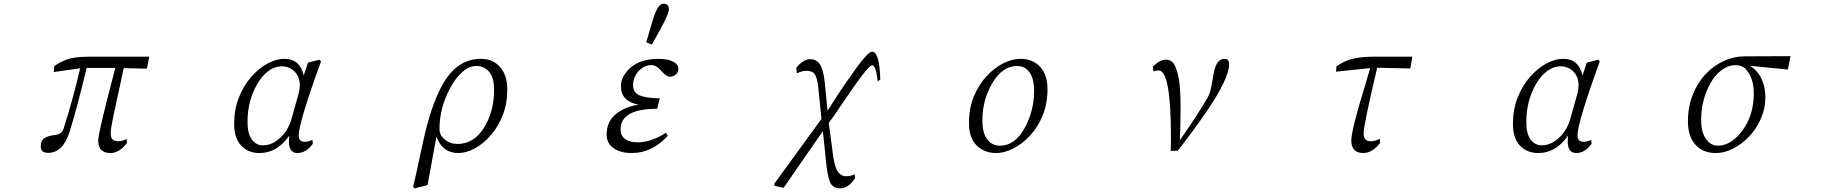

<svg xmlns="http://www.w3.org/2000/svg" viewBox="-20 -824 10040 1051"><path d="M203.1 -21.5Q203.1 -58.6 227.1 -70.3Q251 -82 274.4 -84Q319.3 -87.9 328.1 -120.1Q379.9 -282.2 418.9 -450.2L274.4 -429.7L277.3 -462.9Q332 -500 389.6 -508.8Q421.9 -513.7 466.8 -513.7H796.9L784.2 -448.2L657.2 -451.2Q648.4 -409.2 636.7 -354.5Q624 -298.8 605 -210Q585.9 -121.1 585.9 -95.7Q585.9 -70.3 596.7 -60.5Q607.4 -50.8 628.9 -50.8Q649.4 -50.8 672.9 -63.5L674.8 -41Q632.8 13.7 585 13.7Q517.6 13.7 517.6 -54.7Q517.6 -98.6 611.3 -452.1H454.1Q403.3 -237.3 361.3 -103.5Q325.2 12.7 243.2 12.7Q203.1 12.7 203.1 -21.5ZM318.4 -82ZM414.1 -429.7ZM656.2 -448.2Z M1261.7 -146.5Q1261.7 -224.6 1287.6 -290Q1313.5 -355.5 1355 -402.8Q1396.5 -450.2 1444.3 -476.1Q1492.2 -502 1536.1 -502Q1622.1 -502 1642.6 -411.1L1666 -481.4L1728.5 -497.1L1737.3 -488.3Q1615.2 -152.3 1615.2 -83Q1615.2 -47.9 1647.5 -47.9Q1669.9 -47.9 1690.4 -58.6L1692.4 -37.1Q1655.3 13.7 1608.4 13.7Q1561.5 13.7 1561.5 -49.8Q1561.5 -63.5 1563.5 -82Q1498 13.7 1400.4 13.7Q1338.9 13.7 1300.3 -26.9Q1261.7 -67.4 1261.7 -146.5ZM1335 -154.3Q1335 -90.8 1358.9 -59.6Q1382.8 -28.3 1418.9 -28.3Q1454.1 -28.3 1485.4 -47.9Q1554.7 -91.8 1578.1 -181.6L1614.3 -310.5Q1621.1 -335.9 1621.1 -355.5Q1621.1 -404.3 1592.3 -432.6Q1563.5 -460.9 1523.4 -460.9Q1483.4 -460.9 1448.2 -434.6Q1413.1 -408.2 1387.7 -363.3Q1334 -269.5 1335 -154.3Z M2241.2 198.2Q2256.8 136.7 2272.5 60.5Q2288.1 -15.6 2306.6 -94.7Q2350.6 -277.3 2412.1 -377Q2489.3 -502.9 2615.2 -502Q2676.8 -502 2716.8 -457.5Q2756.8 -413.1 2756.8 -335Q2756.8 -256.8 2731.9 -193.4Q2707 -129.9 2666.5 -83.5Q2626 -37.1 2579.1 -11.7Q2532.2 13.7 2488.3 13.7Q2401.4 13.7 2369.1 -76.2L2320.3 189.5L2249 207ZM2385.7 -118.2Q2385.7 -90.8 2402.3 -72.3Q2434.6 -36.1 2484.4 -36.1Q2574.2 -36.1 2629.4 -125Q2684.6 -213.9 2684.6 -331.1Q2684.6 -402.3 2656.2 -432.6Q2627.9 -462.9 2588.9 -462.9Q2548.8 -462.9 2511.7 -430.7Q2474.6 -398.4 2446.3 -345.7Q2385.7 -235.4 2385.7 -118.2Z M3300.8 -87.9Q3300.8 -158.2 3351.1 -199.2Q3401.4 -240.2 3475.6 -251Q3378.9 -269.5 3378.9 -351.6Q3378.9 -391.6 3406.2 -426.8Q3462.9 -502 3584 -502Q3643.6 -502 3674.8 -480.5Q3693.4 -467.8 3693.4 -448.2Q3693.4 -427.7 3679.7 -416Q3666 -404.3 3646.5 -404.3Q3627 -404.3 3599.6 -436.5Q3572.3 -467.8 3545.9 -467.8Q3518.6 -467.8 3495.6 -452.1Q3472.7 -436.5 3459 -411.6Q3445.3 -386.7 3445.3 -358.4Q3445.3 -314.5 3484.9 -300.3Q3524.4 -286.1 3591.8 -286.1L3577.1 -228.5Q3376 -228.5 3377 -114.3Q3377 -82 3401.4 -63.5Q3425.8 -44.9 3470.7 -44.9Q3543.9 -44.9 3626 -97.7L3634.8 -80.1Q3549.8 13.7 3437.5 13.7Q3377.9 13.7 3339.4 -12.2Q3300.8 -38.1 3300.8 -87.9ZM3517.6 -592.8Q3530.3 -633.8 3545.9 -689.5Q3561.5 -745.1 3576.7 -774.4Q3591.8 -803.7 3612.3 -803.7Q3641.6 -803.7 3641.6 -772.5Q3641.6 -741.2 3547.9 -580.1Z M4217.8 182.6 4476.6 -172.9 4460 -337.9Q4452.1 -418.9 4426.8 -429.7Q4413.1 -436.5 4392.6 -436.5Q4372.1 -436.5 4341.8 -422.9L4338.9 -453.1Q4377 -500 4414.1 -500Q4451.2 -500 4469.7 -469.2Q4488.3 -438.5 4495.1 -368.2L4509.8 -217.8Q4524.4 -240.2 4566.4 -305.7Q4608.4 -370.1 4670.4 -455.6Q4732.4 -541 4753.9 -541Q4793.9 -541 4798.8 -389.6L4785.2 -377.9Q4783.2 -388.7 4780.3 -410.2Q4771.5 -466.8 4752.9 -466.8Q4730.5 -466.8 4566.4 -221.7Q4539.1 -180.7 4516.6 -151.4L4540 25.4Q4548.8 90.8 4566.4 115.7Q4584 140.6 4611.3 140.6Q4638.7 140.6 4658.2 129.9L4661.1 150.4Q4625 207 4580.1 207Q4535.2 207 4521.5 168Q4507.8 128.9 4501 54.7L4484.4 -106.4L4269.5 204.1L4220.7 193.4Z M5284.2 -150.4Q5284.2 -231.4 5310.5 -295.4Q5336.9 -359.4 5379.4 -405.8Q5421.9 -452.1 5471.2 -477.1Q5520.5 -502 5565.4 -502Q5631.8 -502 5672.9 -459Q5713.9 -416 5713.9 -335.9Q5713.9 -255.9 5687.5 -191.9Q5661.1 -127.9 5618.7 -82Q5576.2 -36.1 5526.9 -11.2Q5477.5 13.7 5433.6 13.7Q5368.2 13.7 5326.2 -27.8Q5284.2 -69.3 5284.2 -150.4ZM5357.4 -164.1Q5357.4 -95.7 5384.3 -61Q5411.1 -26.4 5453.1 -26.4Q5535.2 -26.4 5587.9 -121.1Q5640.6 -215.8 5640.6 -327.1Q5640.6 -392.6 5615.7 -427.7Q5590.8 -462.9 5547.9 -462.9Q5467.8 -462.9 5412.6 -370.1Q5357.4 -277.3 5357.4 -164.1Z M6291 -459Q6327.1 -497.1 6360.4 -497.1Q6392.6 -497.1 6407.7 -471.2Q6422.9 -445.3 6432.6 -393.1Q6442.4 -340.8 6442.4 -239.3Q6442.4 -137.7 6438.5 -56.6Q6538.1 -198.2 6592.8 -293.9Q6605.5 -318.4 6614.3 -369.1Q6622.1 -419.9 6628.9 -445.3Q6644.5 -502 6683.6 -502Q6708 -502 6708 -471.7Q6708 -393.6 6581.1 -208Q6504.9 -97.7 6426.8 1L6388.7 2L6389.6 -63.5Q6390.6 -438.5 6322.3 -438.5Q6308.6 -438.5 6293.9 -433.6Z M7293 -431.6 7295.9 -460.9Q7340.8 -492.2 7386.7 -502.9Q7432.6 -513.7 7502.9 -513.7H7710.9L7700.2 -449.2L7518.6 -453.1Q7444.3 -138.7 7444.3 -94.7Q7444.3 -50.8 7482.4 -50.8Q7503.9 -50.8 7533.2 -63.5L7534.2 -41Q7491.2 13.7 7443.4 13.7Q7377 13.7 7377 -54.7Q7377 -111.3 7449.2 -345.7Q7466.8 -404.3 7480.5 -451.2Z M8261.7 -146.5Q8261.7 -224.6 8287.6 -290Q8313.5 -355.5 8355 -402.8Q8396.5 -450.2 8444.3 -476.1Q8492.2 -502 8536.1 -502Q8622.1 -502 8642.6 -411.1L8666 -481.4L8728.5 -497.1L8737.3 -488.3Q8615.2 -152.3 8615.2 -83Q8615.2 -47.9 8647.5 -47.9Q8669.9 -47.9 8690.4 -58.6L8692.4 -37.1Q8655.3 13.7 8608.4 13.7Q8561.5 13.7 8561.5 -49.8Q8561.5 -63.5 8563.5 -82Q8498 13.7 8400.4 13.7Q8338.9 13.7 8300.3 -26.9Q8261.7 -67.4 8261.7 -146.5ZM8335 -154.3Q8335 -90.8 8358.9 -59.6Q8382.8 -28.3 8418.9 -28.3Q8454.1 -28.3 8485.4 -47.9Q8554.7 -91.8 8578.1 -181.6L8614.3 -310.5Q8621.1 -335.9 8621.1 -355.5Q8621.1 -404.3 8592.3 -432.6Q8563.5 -460.9 8523.4 -460.9Q8483.4 -460.9 8448.2 -434.6Q8413.1 -408.2 8387.7 -363.3Q8334 -269.5 8335 -154.3Z M9219.7 -159.2Q9219.7 -239.3 9246.1 -305.7Q9272.5 -372.1 9316.9 -418.9Q9361.3 -465.8 9417 -490.7Q9472.7 -515.6 9530.3 -515.6L9781.2 -516.6L9766.6 -443.4L9558.6 -463.9Q9599.6 -439.5 9621.6 -394.5Q9643.6 -349.6 9643.6 -290Q9643.6 -230.5 9618.7 -173.8Q9593.8 -117.2 9553.2 -75.2Q9512.7 -33.2 9465.3 -9.8Q9418 13.7 9373 13.7Q9300.8 13.7 9260.3 -32.2Q9219.7 -78.1 9219.7 -159.2ZM9292 -167Q9292 -99.6 9318.8 -63Q9345.7 -26.4 9382.8 -26.4Q9456.1 -26.4 9518.1 -109.9Q9580.1 -193.4 9580.1 -313.5Q9580.1 -395.5 9539.1 -442.4Q9517.6 -467.8 9478.5 -467.3Q9439.5 -466.8 9403.8 -440.4Q9368.2 -414.1 9343.8 -370.1Q9292 -278.3 9292 -167Z"/></svg>

Font: GenEi Koburi Mincho v6
Style: Regular
Weight: 400
Designer: o_tamon (Modified)
Foundry: o_tamon / Adobe Systems Incorporated
Version: Version 6.1